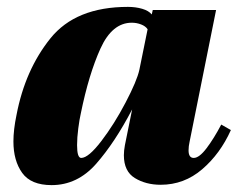

<svg xmlns="http://www.w3.org/2000/svg" viewBox="-20 -527 691 558"><path d="M19 -116Q19 -150 28 -193Q53 -324 126.5 -415.5Q200 -507 352 -507Q374 -507 393 -501.5Q412 -496 421 -485L424 -498H608L531 -115Q528 -102 528 -90Q528 -68 543 -68Q559 -68 580.5 -96.5Q602 -125 623 -165L651 -149Q620 -80 567.5 -35Q515 10 447 10Q404 10 372 -9.5Q340 -29 340 -76Q340 -89 343 -105L364 -209Q314 -113 259.5 -51Q205 11 130 11Q70 11 44.5 -24.5Q19 -60 19 -116ZM385 -324 409 -442Q403 -451 390 -456Q377 -461 363 -461Q306 -461 272 -386Q238 -311 215 -198Q211 -181 207.5 -154Q204 -127 204 -105Q204 -68 216 -68Q237 -68 274.5 -117Q312 -166 345 -229Q378 -292 385 -324Z"/></svg>

Font: Trirong Black
Style: Italic
Weight: 900
Italic angle: -12°
Designer: Katatrad Team
Foundry: CadsonDemak
Version: Version 1.001